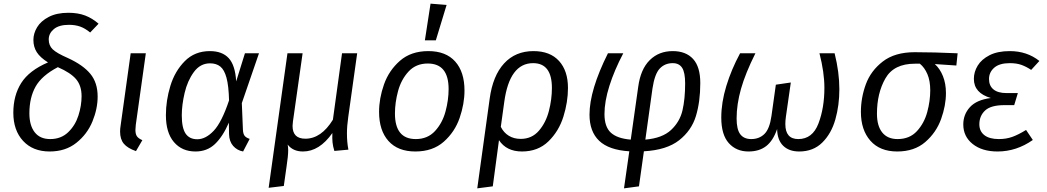

<svg xmlns="http://www.w3.org/2000/svg" viewBox="-20 -818 5736 1052"><path d="M520 -688 474 -640Q446 -663 419 -672.5Q392 -682 358 -682Q303 -682 275 -658.5Q247 -635 247 -602Q247 -569 268.5 -548Q290 -527 352 -500Q435 -462 475 -413.5Q515 -365 515 -289Q515 -222 486.5 -152.5Q458 -83 398.5 -35.5Q339 12 252 12Q160 12 106.5 -46Q53 -104 53 -200Q53 -295 96.5 -363.5Q140 -432 243 -476Q200 -503 181.5 -532Q163 -561 163 -599Q163 -635 183.5 -669Q204 -703 247.5 -725.5Q291 -748 355 -748Q407 -748 446.5 -733Q486 -718 520 -688ZM141 -197Q141 -131 170 -93.5Q199 -56 255 -56Q314 -56 353 -93Q392 -130 409.5 -184.5Q427 -239 427 -291Q427 -348 397.5 -383.5Q368 -419 297 -450Q209 -404 175 -343.5Q141 -283 141 -197Z M724 -134Q722 -112 722 -106Q722 -83 730.5 -71Q739 -59 760 -50L725 10Q679 -6 658.5 -30.5Q638 -55 638 -97Q638 -113 641 -131L696 -526H779Z M1274 -372 1322 -526H1399L1305 -253L1311 -107Q1312 -86 1319.5 -75Q1327 -64 1348 -57L1312 12Q1279 6 1257.5 -18.5Q1236 -43 1235 -83L1234 -146Q1201 -70 1158 -29Q1115 12 1051 12Q977 12 933 -39.5Q889 -91 889 -187Q889 -267 913.5 -347.5Q938 -428 992.5 -483Q1047 -538 1130 -538Q1198 -538 1233.5 -499Q1269 -460 1274 -372ZM976 -186Q976 -117 997 -86Q1018 -55 1061 -55Q1107 -55 1151 -101.5Q1195 -148 1235 -268Q1233 -348 1221 -392Q1209 -436 1187 -453.5Q1165 -471 1131 -471Q1077 -471 1042 -423Q1007 -375 991.5 -308.5Q976 -242 976 -186Z M1881 -86Q1881 -38 1889 2L1812 9Q1804 -17 1802 -38Q1800 -59 1801 -89Q1730 12 1640 12Q1585 12 1556 -26Q1559 -13 1559 5Q1559 37 1550 95L1535 201L1452 211L1555 -526H1638L1585 -152Q1583 -134 1583 -128Q1583 -58 1653 -58Q1740 -58 1804 -162L1854 -526H1937L1888 -176Q1881 -128 1881 -86Z M2057 -205Q2057 -279 2084 -355.5Q2111 -432 2171.5 -485Q2232 -538 2327 -538Q2423 -538 2474 -481Q2525 -424 2525 -322Q2525 -249 2498.5 -172Q2472 -95 2411.5 -41.5Q2351 12 2256 12Q2160 12 2108.5 -45.5Q2057 -103 2057 -205ZM2438 -330Q2438 -470 2324 -470Q2259 -470 2218.5 -426Q2178 -382 2161 -319Q2144 -256 2144 -196Q2144 -56 2258 -56Q2323 -56 2363.5 -100Q2404 -144 2421 -207Q2438 -270 2438 -330ZM2427 -791 2368 -597H2308L2339 -798Z M3092 -336Q3092 -259 3067 -179Q3042 -99 2985 -43.5Q2928 12 2840 12Q2755 12 2714 -50L2680 203L2595 214L2663 -277Q2680 -403 2742 -470.5Q2804 -538 2903 -538Q2994 -538 3043 -484Q3092 -430 3092 -336ZM3004 -336Q3004 -472 2901 -472Q2772 -472 2743 -260L2724 -123Q2740 -91 2768 -74Q2796 -57 2833 -57Q2894 -57 2932.5 -101.5Q2971 -146 2987.5 -210Q3004 -274 3004 -336Z M3817 -363Q3817 -261 3793 -182Q3769 -103 3701 -49.5Q3633 4 3508 11L3481 203L3399 214L3428 11Q3316 4 3263 -46.5Q3210 -97 3210 -190Q3210 -324 3311 -526H3395Q3346 -433 3319 -347.5Q3292 -262 3292 -193Q3292 -123 3327 -91Q3362 -59 3436 -53L3477 -343Q3490 -439 3540 -488.5Q3590 -538 3666 -538Q3738 -538 3777.5 -495Q3817 -452 3817 -363ZM3555 -333 3516 -53Q3609 -61 3657 -106Q3705 -151 3719.5 -213.5Q3734 -276 3734 -361Q3734 -421 3717.5 -446.5Q3701 -472 3666 -472Q3623 -472 3595 -442.5Q3567 -413 3555 -333Z M3932 -174Q3932 -256 3959.5 -346.5Q3987 -437 4035 -526H4119Q4064 -416 4040 -331Q4016 -246 4016 -169Q4016 -109 4036 -82.5Q4056 -56 4096 -56Q4140 -56 4168.5 -84Q4197 -112 4207 -183L4231 -354L4313 -366L4286 -178Q4283 -157 4283 -138Q4283 -56 4354 -56Q4432 -56 4464.5 -141.5Q4497 -227 4497 -337Q4497 -421 4470 -526H4553Q4579 -422 4579 -329Q4579 -241 4557 -163.5Q4535 -86 4485.5 -37Q4436 12 4359 12Q4303 12 4271 -19.5Q4239 -51 4238 -111Q4216 -47 4178 -17.5Q4140 12 4081 12Q4014 12 3973 -34Q3932 -80 3932 -174Z M4697 -205Q4697 -282 4724 -356Q4751 -430 4817 -481Q4883 -532 4992 -532Q5095 -532 5227 -526L5220 -459L5102 -467Q5130 -442 5146.5 -401Q5163 -360 5163 -308Q5163 -240 5136.5 -166Q5110 -92 5050 -40Q4990 12 4896 12Q4801 12 4749 -47Q4697 -106 4697 -205ZM5077 -323Q5077 -375 5061.5 -411.5Q5046 -448 5020 -469H4993Q4877 -469 4831 -388Q4785 -307 4785 -195Q4785 -128 4814 -92Q4843 -56 4898 -56Q4964 -56 5004 -99.5Q5044 -143 5060.5 -204Q5077 -265 5077 -323Z M5258 -136Q5258 -191 5294.5 -231Q5331 -271 5409 -281Q5316 -308 5316 -386Q5316 -424 5337 -458.5Q5358 -493 5402 -515.5Q5446 -538 5513 -538Q5607 -538 5675 -484L5630 -435Q5603 -453 5576.5 -462.5Q5550 -472 5513 -472Q5456 -472 5427.5 -447Q5399 -422 5399 -385Q5399 -348 5423.5 -328Q5448 -308 5495 -308H5557L5537 -242H5484Q5409 -242 5377.5 -212.5Q5346 -183 5346 -137Q5346 -99 5373.5 -77.5Q5401 -56 5453 -56Q5493 -56 5526.5 -68Q5560 -80 5602 -106L5639 -51Q5549 12 5446 12Q5361 12 5309.5 -29Q5258 -70 5258 -136Z"/></svg>

Font: FiraGO Book
Style: Italic
Weight: 350
Italic angle: -8°
Designer: bBox Type GmbH
Foundry: bBox Type GmbH
Version: Version 1.001